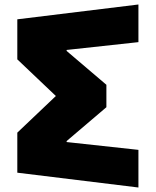

<svg xmlns="http://www.w3.org/2000/svg" viewBox="-20 -844 700 863"><path d="M602.2 -654.6V-823.8L57.8 -757.2V-577.2L231.1 -412.5L57.8 -247.8V-67.8L602.2 -1.2V-170.4L279.5 -205.5V-210L458.2 -362.1V-462.9L279.5 -615V-619.5Z"/></svg>

Font: Hussar
Style: BdWide
Weight: 700
Foundry: Cannot Into Space Fonts
Version: Version 2.00